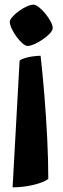

<svg xmlns="http://www.w3.org/2000/svg" viewBox="-20 -525 268 823"><path d="M99 -328Q89 -328 76 -339.5Q63 -351 50.5 -368Q38 -385 30 -402.5Q22 -420 22 -431Q22 -440 33 -452.5Q44 -465 61 -477.5Q78 -490 95 -497.5Q112 -505 124 -505Q133 -505 147 -494Q161 -483 174.5 -466.5Q188 -450 197 -433Q206 -416 206 -405Q206 -395 194 -382Q182 -369 164 -356.5Q146 -344 128 -336Q110 -328 99 -328ZM34 278 64 -265Q71 -272 96 -278.5Q121 -285 154 -286Q163 -206 170.5 -113.5Q178 -21 182.5 71Q187 163 187 242Q167 257 123.5 267.5Q80 278 34 278Z"/></svg>

Font: Texturina 72pt ExtraBold
Style: Regular
Weight: 800
Designer: Guillermo Torres Carreño
Foundry: Omnibus-Type
Version: Version 1.002; ttfautohint (v1.8.3)